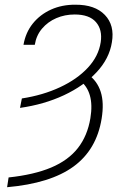

<svg xmlns="http://www.w3.org/2000/svg" viewBox="-20 -573 540 806"><path d="M64 -120.1 71.8 -159.7Q160.2 -173.3 231.9 -206.8Q303.7 -240.2 348.9 -288.8Q394 -337.4 402.8 -396Q410.6 -448.2 382.8 -480.2Q355 -512.2 293.5 -512.2Q252 -512.2 216.3 -496.8Q180.7 -481.4 156.5 -452.9Q132.3 -424.3 126 -384.8H78.6Q87.4 -436.5 117.9 -474.4Q148.4 -512.2 194.6 -533Q240.7 -553.7 296.9 -553.2Q378.4 -553.7 420.2 -510.3Q461.9 -466.8 449.7 -395.5Q439 -327.1 385.5 -269.8Q332 -212.4 248.5 -173.3Q165 -134.3 64 -120.1ZM315.4 -234.9 348.6 -261.7Q388.2 -233.4 402.8 -187.5Q417.5 -141.6 406.7 -75.2Q385.7 55.2 288.8 126Q191.9 196.8 9.8 212.9L16.1 171.9Q122.6 160.6 194.6 130.4Q266.6 100.1 306.9 48.6Q347.2 -2.9 359.4 -76.7Q368.7 -132.8 357.2 -172.6Q345.7 -212.4 315.4 -234.9Z"/></svg>

Font: Inter Tight ExtraLight
Style: Italic
Weight: 250
Italic angle: -9.39999°
Designer: Rasmus Andersson
Foundry: rsms
Version: Version 3.004